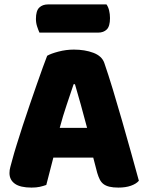

<svg xmlns="http://www.w3.org/2000/svg" viewBox="-20 -841 667 871"><path d="M194 -588Q211 -598 245.5 -607Q280 -616 315 -616Q365 -616 403.5 -601.5Q442 -587 453 -556Q471 -504 492 -435Q513 -366 534 -292.5Q555 -219 575 -147.5Q595 -76 610 -21Q598 -7 574 1.5Q550 10 517 10Q493 10 476.5 6Q460 2 449.5 -6Q439 -14 432.5 -27Q426 -40 421 -57L403 -126H222Q214 -96 206 -64Q198 -32 190 -2Q176 3 160.5 6.5Q145 10 123 10Q72 10 47.5 -7.5Q23 -25 23 -56Q23 -70 27 -84Q31 -98 36 -117Q43 -144 55.5 -184Q68 -224 83 -270.5Q98 -317 115 -366Q132 -415 147 -458.5Q162 -502 174.5 -536Q187 -570 194 -588ZM314 -459Q300 -417 282.5 -365.5Q265 -314 251 -261H375Q361 -315 346.5 -366.5Q332 -418 320 -459ZM159 -693Q154 -704 148.5 -720.5Q143 -737 143 -755Q143 -792 158 -806.5Q173 -821 198 -821H463Q471 -810 475 -793.5Q479 -777 479 -759Q479 -722 464.5 -707.5Q450 -693 425 -693Z"/></svg>

Font: Baloo Tammudu
Style: Regular
Weight: 400
Designer: Omkar Shende and Ek Type
Foundry: Ek Type
Version: Version 1.007;PS 1.000;hotconv 1.0.88;makeotf.lib2.5.647800